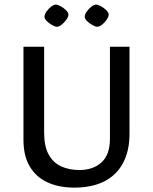

<svg xmlns="http://www.w3.org/2000/svg" viewBox="-20 -819 678 851"><path d="M309 12.6Q241.9 12.6 191.2 -10.5Q140.5 -33.5 112.2 -80.6Q84 -127.7 84 -198.7V-612H175.6V-231.9Q175.6 -170.7 195.5 -134.4Q215.4 -98.1 250.8 -81.7Q286.2 -65.4 332 -65.4Q392.9 -65.4 430.1 -99.5Q467.3 -133.5 467.3 -203.8V-612H554V-226Q554 -150 525.3 -96.4Q496.5 -42.7 442.2 -15.1Q387.8 12.6 309 12.6ZM177.1 -744.7Q177.1 -755.1 186 -767.8Q195 -780.5 206.8 -789.6Q218.7 -798.7 227 -798.7Q235.4 -798.7 248.4 -791.7Q261.4 -784.6 272.2 -774.3Q283.1 -764.1 283.1 -753.7Q283.1 -745.9 277.5 -736.9Q272 -727.8 263.8 -719.3Q255.6 -710.9 247.4 -705.6Q239.2 -700.3 233.1 -700.3Q224.7 -700.3 211.4 -707.7Q198 -715.2 187.5 -725.3Q177.1 -735.4 177.1 -744.7ZM355.6 -744.7Q355.6 -755.1 364.4 -767.8Q373.3 -780.5 385.2 -789.6Q397.2 -798.7 405.6 -798.7Q413.9 -798.7 426.9 -791.7Q439.9 -784.6 450.8 -774.3Q461.6 -764.1 461.6 -753.7Q461.6 -745.9 456.1 -736.9Q450.5 -727.8 442.7 -719.3Q434.9 -710.9 426.3 -705.6Q417.7 -700.3 411.6 -700.3Q403.3 -700.3 389.9 -707.7Q376.5 -715.2 366.1 -725.3Q355.6 -735.4 355.6 -744.7Z"/></svg>

Font: Ancizar Sans Thin
Style: Regular
Weight: 100
Designer: Cesar Puertas, Viviana Monsalve, Julian Moncada, Julian Prieto, Jose Castro, Mariel Hernandez, Felipe Aragon, Sara Alarc
Version: Version 8.100